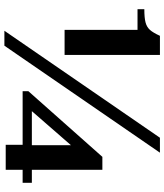

<svg xmlns="http://www.w3.org/2000/svg" viewBox="43 -787 748 874"><g transform="rotate(90 417.0 -350.0)"><path d="M639 -79H395V-105L694 -442H753V-121H812V-79H753V-2H639ZM641 -121V-299L486 -121ZM116 -602H22V-633Q61 -633 82 -638.5Q103 -644 116 -658.5Q129 -673 143 -704H230V-270H116ZM607 -704H675L188 4H120Z"/></g></svg>

Font: Fahkwang
Style: Bold
Weight: 700
Designer: Suppakit Chalermlarp | Katatrad Co.,Ltd.
Foundry: Cadson Demak Co.,Ltd.
Version: Version 1.000; ttfautohint (v1.6)